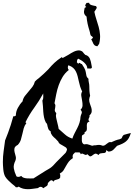

<svg xmlns="http://www.w3.org/2000/svg" viewBox="-40 -1306 954 1371"><path d="M894.5 -356.4Q887.7 -334 879.4 -319.8Q871.1 -305.7 859.9 -296.4Q848.6 -287.1 833.5 -279.8Q818.4 -272.5 797.9 -265.6L796.9 -264.6H795.9Q785.2 -252 770.5 -237.8Q755.9 -223.6 734.4 -223.6Q729.5 -225.6 726.1 -229Q722.7 -232.4 718.8 -234.4Q717.8 -229.5 717.8 -226.1Q717.8 -222.7 714.8 -218.8Q710 -213.9 703.1 -213.4Q696.3 -212.9 689 -212.4Q681.6 -211.9 674.8 -210Q668 -208 664.1 -199.2L662.1 -200.2Q646.5 -211.9 637.7 -208Q628.9 -204.1 621.6 -197.8Q614.3 -191.4 606.9 -189.5Q599.6 -187.5 586.9 -202.1Q585.9 -203.1 585.9 -203.6Q585.9 -204.1 585 -205.1L582 -203.1Q574.2 -198.2 568.8 -200.2Q563.5 -202.1 558.1 -205.1Q552.7 -208 547.9 -209.5Q543 -210.9 537.1 -204.1Q536.1 -205.1 536.1 -207Q532.2 -216.8 525.9 -217.8Q519.5 -218.8 509.8 -217.8H496.1Q489.3 -210 483.9 -205.1Q478.5 -200.2 478.5 -186.5Q478.5 -184.6 479.5 -181.6Q480.5 -178.7 480.5 -176.8L478.5 -175.8Q460 -163.1 451.7 -152.3Q443.4 -141.6 431.6 -121.1Q421.9 -102.5 413.6 -89.8Q405.3 -77.1 386.7 -66.4Q392.6 -55.7 389.6 -45.9Q389.6 -44.9 390.1 -43.5Q390.6 -42 390.6 -41Q386.7 -31.2 379.9 -28.3Q373 -25.4 366.2 -23.9Q359.4 -22.5 352.5 -20Q345.7 -17.6 341.8 -8.8Q338.9 -11.7 335.9 -15.1Q333 -18.6 328.1 -18.6Q324.2 -19.5 320.8 -17.1Q317.4 -14.6 314 -11.7Q310.5 -8.8 307.6 -4.9Q304.7 -1 301.8 1Q302.7 17.6 291 23.9Q279.3 30.3 269.5 38.1Q252 18.6 230.5 37.1Q212.9 39.1 194.8 42Q176.8 44.9 159.2 44.9Q141.6 44.9 125 41Q108.4 37.1 92.8 26.4Q87.9 31.2 83.5 31.2Q79.1 31.2 73.2 31.2Q67.4 23.4 60.1 18.1Q52.7 12.7 44.9 5.9Q32.2 -4.9 18.1 -19Q3.9 -33.2 -3.9 -46.9Q-13.7 -66.4 -16.6 -97.2Q-19.5 -127.9 -19.5 -149.4Q-19.5 -188.5 -14.2 -226.1Q-8.8 -263.7 -3.9 -301.8V-302.7Q6.8 -330.1 17.6 -357.9Q28.3 -385.7 37.1 -414.1Q42 -428.7 45.9 -444.3Q49.8 -460 54.7 -474.6L55.7 -475.6Q62.5 -475.6 65.4 -476.1Q68.4 -476.6 73.2 -481.4Q73.2 -508.8 87.4 -535.6Q101.6 -562.5 121.1 -582V-583Q125 -603.5 137.7 -620.6Q150.4 -637.7 164.6 -653.3Q178.7 -668.9 191.4 -686Q204.1 -703.1 209 -723.6L210 -724.6Q215.8 -731.4 222.7 -736.8Q229.5 -742.2 237.3 -748Q254.9 -763.7 272 -778.8Q289.1 -793.9 304.7 -810.5Q317.4 -825.2 327.6 -836.4Q337.9 -847.7 348.6 -857.4Q359.4 -867.2 371.6 -877Q383.8 -886.7 400.4 -897.5L401.4 -898.4L407.2 -891.6Q418 -898.4 428.2 -903.3Q438.5 -908.2 449.2 -915Q457 -919.9 467.3 -926.3Q477.5 -932.6 488.3 -937.5Q499 -942.4 510.3 -944.8Q521.5 -947.3 532.2 -945.3Q546.9 -941.4 552.7 -932.6Q558.6 -923.8 569.3 -914.1Q582 -911.1 589.8 -903.8Q597.7 -896.5 602.1 -886.2Q606.4 -876 608.9 -864.7Q611.3 -853.5 613.3 -841.8Q614.3 -836.9 615.2 -832.5Q616.2 -828.1 616.2 -823.2Q612.3 -815.4 602.1 -816.4Q591.8 -817.4 585 -817.4L583 -816.4Q584 -828.1 577.6 -838.9Q571.3 -849.6 561.5 -858.9Q551.8 -868.2 540.5 -875Q529.3 -881.8 519.5 -886.7Q512.7 -884.8 510.7 -875.5Q508.8 -866.2 508.8 -861.3L518.6 -850.6Q520.5 -852.5 521.5 -853.5Q522.5 -854.5 524.4 -856.4Q530.3 -858.4 534.7 -853Q539.1 -847.7 543 -849.6H543.9Q551.8 -838.9 561 -822.3Q570.3 -805.7 572.3 -792Q574.2 -778.3 577.1 -765.6Q580.1 -752.9 591.8 -743.2Q590.8 -732.4 594.2 -717.8Q597.7 -703.1 597.7 -691.4Q597.7 -672.9 598.6 -657.2Q599.6 -641.6 603.5 -623V-622.1Q601.6 -617.2 599.1 -608.9Q596.7 -600.6 596.7 -594.7Q596.7 -579.1 602.5 -564.5Q608.4 -549.8 612.3 -536.1Q616.2 -522.5 614.7 -508.8Q613.3 -495.1 598.6 -481.4Q601.6 -473.6 596.7 -465.8Q591.8 -458 591.8 -450.2Q591.8 -446.3 594.7 -443.8Q597.7 -441.4 599.6 -438.5Q584 -433.6 581.5 -423.3Q579.1 -413.1 580.1 -401.4Q581.1 -389.6 579.6 -378.9Q578.1 -368.2 563.5 -361.3Q563.5 -358.4 564.5 -356.4Q564.5 -351.6 561.5 -349.1Q558.6 -346.7 554.7 -344.7Q550.8 -342.8 547.9 -340.3Q544.9 -337.9 544.9 -333Q544.9 -326.2 544.4 -317.4Q543.9 -308.6 544.4 -300.8Q544.9 -293 548.3 -286.1Q551.8 -279.3 559.6 -275.4H563.5Q575.2 -277.3 582 -276.4Q588.9 -275.4 599.6 -271.5Q607.4 -268.6 615.2 -266.1Q623 -263.7 630.9 -268.6Q638.7 -267.6 645.5 -269Q652.3 -270.5 658.7 -271Q665 -271.5 672.4 -271Q679.7 -270.5 689.5 -266.6L690.4 -265.6Q702.1 -264.6 709.5 -269.5Q716.8 -274.4 723.1 -279.8Q729.5 -285.2 736.3 -289.1Q743.2 -293 752.9 -291L753.9 -290Q768.6 -296.9 783.2 -302.7Q797.9 -308.6 813.5 -311.5Q823.2 -314.5 826.2 -316.9Q829.1 -319.3 830.6 -322.8Q832 -326.2 834 -331.1Q835.9 -335.9 843.8 -342.8Q857.4 -346.7 869.6 -350.1Q881.8 -353.5 894.5 -356.4ZM546.9 -652.3Q538.1 -669.9 532.2 -688.5Q526.4 -707 522.5 -726.6Q518.6 -745.1 514.2 -762.2Q509.8 -779.3 502.4 -794.4Q495.1 -809.6 482.9 -820.8Q470.7 -832 451.2 -838.9L448.2 -839.8Q444.3 -833 444.3 -823.7Q444.3 -814.5 450.2 -807.6L451.2 -805.7Q450.2 -805.7 450.2 -805.2Q450.2 -804.7 449.2 -804.7Q423.8 -784.2 407.2 -756.8Q390.6 -729.5 379.4 -698.2Q368.2 -667 361.8 -634.3Q355.5 -601.6 349.6 -571.3L348.6 -570.3Q350.6 -565.4 353 -561.5Q355.5 -557.6 355.5 -551.8Q355.5 -543 354 -536.6Q352.5 -530.3 351.6 -523.9Q350.6 -517.6 352.5 -511.7Q354.5 -505.9 361.3 -499Q362.3 -495.1 360.8 -490.7Q359.4 -486.3 359.4 -481.4Q359.4 -471.7 362.8 -457.5Q366.2 -443.4 369.6 -428.7Q373 -414.1 376 -402.3Q378.9 -390.6 378.9 -385.7Q401.4 -366.2 422.9 -346.7Q444.3 -327.1 473.6 -317.4L476.6 -316.4Q483.4 -336.9 493.2 -355.5Q502.9 -374 512.2 -392.1Q521.5 -410.2 527.8 -430.2Q534.2 -450.2 535.2 -474.6H536.1Q537.1 -483.4 540 -488.8Q543 -494.1 543.9 -499Q544.9 -503.9 543.5 -509.3Q542 -514.6 535.2 -522.5L536.1 -523.4Q548.8 -536.1 549.3 -552.7Q549.8 -569.3 546.4 -586.9Q543 -604.5 540.5 -621.1Q538.1 -637.7 545.9 -651.4ZM438.5 -237.3Q437.5 -248 428.7 -254.4Q419.9 -260.7 409.2 -266.1Q398.4 -271.5 388.7 -277.8Q378.9 -284.2 376 -294.9Q371.1 -299.8 365.7 -305.7Q360.4 -311.5 355.5 -316.4Q350.6 -320.3 344.2 -326.2Q337.9 -332 333 -338.4Q328.1 -344.7 324.7 -352.1Q321.3 -359.4 322.3 -367.2L321.3 -368.2Q309.6 -375 305.7 -383.8Q301.8 -392.6 300.3 -400.9Q298.8 -409.2 296.9 -417Q294.9 -424.8 287.1 -431.6Q278.3 -449.2 274.4 -468.3Q270.5 -487.3 269 -507.8Q267.6 -528.3 266.6 -548.3Q265.6 -568.4 262.7 -586.9V-587.9Q269.5 -598.6 269 -613.3Q268.6 -627.9 268.6 -638.7Q240.2 -585.9 204.6 -537.1Q168.9 -488.3 141.6 -432.6L148.4 -426.8L147.5 -425.8Q134.8 -409.2 129.4 -389.6Q124 -370.1 119.6 -349.1Q115.2 -328.1 108.9 -308.1Q102.5 -288.1 87.9 -272.5V-271.5H86.9Q66.4 -260.7 63.5 -247.6Q60.5 -234.4 64 -220.2Q67.4 -206.1 71.8 -190.9Q76.2 -175.8 70.3 -160.2V-159.2Q54.7 -128.9 58.6 -104Q62.5 -79.1 76.2 -49.8V-48.8Q81.1 -42 92.8 -43Q104.5 -43.9 110.4 -49.8L112.3 -48.8Q119.1 -40 129.9 -36.6Q140.6 -33.2 152.8 -32.2Q165 -31.2 177.2 -31.7Q189.5 -32.2 199.2 -32.2L286.1 -86.9Q298.8 -94.7 308.1 -99.6Q317.4 -104.5 329.1 -114.3Q339.8 -123 345.7 -130.4Q351.6 -137.7 362.3 -148.4L428.7 -214.8Q430.7 -216.8 434.6 -226.1Q438.5 -235.4 438.5 -237.3ZM644.5 -1262.7Q653.3 -1254.9 649.4 -1246.6Q645.5 -1238.3 637.7 -1227.5Q635.7 -1225.6 635.3 -1224.6Q634.8 -1223.6 633.8 -1221.7Q639.6 -1193.4 648.4 -1167Q657.2 -1140.6 664.6 -1113.8Q671.9 -1086.9 674.3 -1057.6Q676.8 -1028.3 668 -993.2L655.3 -975.6Q643.6 -976.6 637.2 -981.4Q630.9 -986.3 627 -993.2Q623 -1000 620.1 -1008.3Q617.2 -1016.6 611.3 -1024.4Q613.3 -1026.4 617.7 -1030.3Q622.1 -1034.2 624 -1036.1Q622.1 -1043.9 614.3 -1047.9Q606.4 -1051.8 604.5 -1062.5Q603.5 -1069.3 602.1 -1075.2Q600.6 -1081.1 598.6 -1087.9Q590.8 -1112.3 585.4 -1137.2Q580.1 -1162.1 578.1 -1187.5Q564.5 -1198.2 561 -1210.9Q557.6 -1223.6 563.5 -1244.1Q564.5 -1246.1 564 -1247.1Q563.5 -1248 564.5 -1250L576.2 -1255.9Q567.4 -1261.7 568.8 -1268.1Q570.3 -1274.4 578.1 -1285.2L596.7 -1286.1Q596.7 -1279.3 602.1 -1275.4Q607.4 -1271.5 615.2 -1269Q623 -1266.6 631.3 -1265.1Q639.6 -1263.7 644.5 -1262.7Z"/></svg>

Font: Homemade Apple
Style: Regular
Weight: 400
Version: Version 1.001